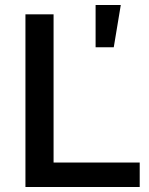

<svg xmlns="http://www.w3.org/2000/svg" viewBox="-20 -743 592 763"><path d="M359.9 -555.2V-723.1H460L432.1 -555.2ZM81.1 0V-686H192.9V-97.2H535.2V0Z"/></svg>

Font: Archivo Medium
Style: Regular
Weight: 500
Designer: Hector Gatti
Foundry: Omnibus-Type
Version: Version 2.001